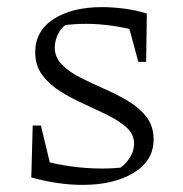

<svg xmlns="http://www.w3.org/2000/svg" viewBox="-20 -513 515 540"><path d="M212 7Q180 7 143.5 2Q107 -3 68 -14L90 -64Q136 -51 180 -45Q224 -39 267 -39Q283 -39 299.5 -40Q316 -41 331 -43L298 -31Q322 -39 339.5 -61.5Q357 -84 357 -109Q357 -135 337 -153.5Q317 -172 285 -188Q253 -204 217.5 -220Q182 -236 150.5 -255.5Q119 -275 99 -302Q79 -329 79 -366Q79 -426 131 -459.5Q183 -493 267 -493Q295 -493 327.5 -489Q360 -485 393 -475L378 -423Q335 -435 296 -440.5Q257 -446 222 -446Q206 -446 190 -445Q174 -444 156 -442L179 -451Q156 -441 145 -420.5Q134 -400 134 -379Q134 -352 154 -331.5Q174 -311 205.5 -295Q237 -279 272.5 -263.5Q308 -248 340 -229Q372 -210 392 -184Q412 -158 412 -121Q412 -61 356 -27Q300 7 212 7ZM68 -14 72 -160H95L130 -15ZM369 -339 332 -476 393 -475 391 -339Z"/></svg>

Font: Piazzolla Thin ExtraLight
Style: Regular
Weight: 250
Version: Version 2.005